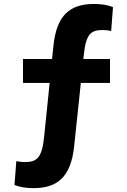

<svg xmlns="http://www.w3.org/2000/svg" viewBox="-20 -762 660 994"><path d="M549.5 -456.5V-332.5H237L249.5 -456.5H411.5L364 -5.5C347 157 275 212 153 212C120 212 85 208 55 195.5L64.5 72C77 75 90.5 77 109 77C171 77 197.5 55.5 208.5 -54.5L237 -332.5H99V-456.5H249.5L256.5 -524C273 -686.5 345 -741.5 467 -741.5C500 -741.5 535 -737.5 565 -725L555.5 -601.5C543 -604.5 529.5 -606.5 511 -606.5C449 -606.5 425 -584.5 413.5 -475.5L411.5 -456.5Z"/></svg>

Font: Monaspace Argon ExtraBold
Style: Bold
Weight: 800
Designer: Riley Cran & the Lettermatic Team
Foundry: Lettermatic
Version: Version 1.000 (Monaspace Argon)